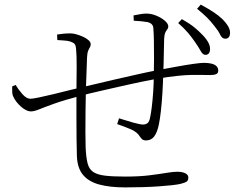

<svg xmlns="http://www.w3.org/2000/svg" viewBox="-20 -799 1040 834"><path d="M870 -561Q860 -562 850.5 -579.5Q841 -597 826 -618Q813 -637 797 -656Q781 -675 754 -699L770 -716Q805 -696 825 -679.5Q845 -663 861 -646Q879 -627 886.5 -611Q894 -595 892 -581Q891 -570 885 -565Q879 -560 870 -561ZM524 15Q457 15 411 2.5Q365 -10 340.5 -39.5Q316 -69 314 -121Q313 -151 312.5 -196.5Q312 -242 312 -294.5Q312 -347 312 -398Q313 -460 313 -510Q313 -560 311 -579Q310 -601 304.5 -607.5Q299 -614 287 -618Q276 -622 259.5 -623Q243 -624 229 -625L228 -649Q241 -651 254.5 -652.5Q268 -654 287 -654Q297 -654 311.5 -650Q326 -646 340.5 -639.5Q355 -633 364.5 -624.5Q374 -616 374 -607Q374 -599 370.5 -593.5Q367 -588 363 -578.5Q359 -569 358 -549Q357 -527 356 -489.5Q355 -452 353 -408Q352 -362 351.5 -314Q351 -266 351 -225Q351 -184 352 -158Q354 -115 360.5 -89.5Q367 -64 385 -52Q403 -40 436.5 -36Q470 -32 524 -32Q585 -32 629 -37.5Q673 -43 702.5 -48Q732 -53 750 -53Q765 -53 775.5 -50Q786 -47 792 -41.5Q798 -36 798 -28Q798 -15 790.5 -10Q783 -5 763 0Q735 6 670 10.5Q605 15 524 15ZM114 -315Q95 -315 71 -336Q47 -357 36 -383Q33 -391 33 -402Q33 -413 33 -424L48 -430Q59 -411 77 -390.5Q95 -370 112 -370Q122 -370 150.5 -376Q179 -382 214.5 -390.5Q250 -399 283 -407.5Q316 -416 335 -420Q350 -423 386.5 -432Q423 -441 471.5 -452Q520 -463 570.5 -474.5Q621 -486 663 -494Q706 -502 747 -509.5Q788 -517 820 -521.5Q852 -526 866 -526Q885 -526 899 -522.5Q913 -519 920.5 -511.5Q928 -504 928 -492Q928 -481 919 -477Q910 -473 893 -473Q875 -473 855 -473.5Q835 -474 811 -473.5Q787 -473 756 -470Q712 -466 652.5 -455Q593 -444 531 -430Q469 -416 416.5 -404Q364 -392 334 -384Q258 -364 215 -348.5Q172 -333 150 -324Q128 -315 114 -315ZM614 -189Q607 -189 601.5 -191.5Q596 -194 588 -205Q576 -226 547 -238Q518 -250 489 -260L497 -285Q528 -275 558.5 -266.5Q589 -258 602 -258Q611 -258 618.5 -262.5Q626 -267 630 -280Q635 -299 639 -331.5Q643 -364 645.5 -401Q648 -438 648 -470Q649 -503 649 -543Q649 -583 648.5 -619.5Q648 -656 646 -677Q645 -697 621 -703Q611 -705 595.5 -706.5Q580 -708 561 -709L560 -732Q576 -735 589.5 -737.5Q603 -740 616 -740Q637 -740 659 -731Q681 -722 696 -709Q711 -696 711 -684Q711 -677 706.5 -671.5Q702 -666 698 -657.5Q694 -649 693 -631Q692 -602 691.5 -562Q691 -522 689 -475Q688 -436 685.5 -395Q683 -354 679 -318Q675 -282 670 -258Q663 -224 650 -206.5Q637 -189 614 -189ZM956 -631Q944 -632 936 -649Q928 -666 912 -685Q896 -706 879.5 -722.5Q863 -739 836 -761L852 -779Q887 -760 908 -746Q929 -732 945 -717Q964 -698 972.5 -682Q981 -666 979 -652Q978 -640 971.5 -635Q965 -630 956 -631Z"/></svg>

Font: Noto Serif JP ExtraLight
Style: Regular
Weight: 200
Designer: Ryoko NISHIZUKA  (kana & ideographs); Frank Grießhammer (Latin, Greek & Cyrillic); Wenlong ZHANG  (bopomofo); Sandoll Co
Foundry: Adobe
Version: Version 2.002-H1;hotconv 1.1.0;makeotfexe 2.6.0